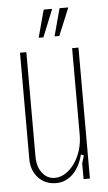

<svg xmlns="http://www.w3.org/2000/svg" viewBox="-50 -683 405 723"><g transform="rotate(-5 153.0 -321.5)"><path d="M235 -93Q223 -46 196 -20Q169 6 133 6Q92 6 66 -22Q40 -50 40 -93V-495H64V-101Q64 -62 82.5 -38Q101 -14 130 -14Q151 -14 170.5 -26.5Q190 -39 205 -60.5Q220 -82 228.5 -109.5Q237 -137 237 -167V-495H261V0H237V-60L246 -89ZM175 -545 203 -649H236L193 -545ZM115 -545 143 -649H175L133 -545Z"/></g></svg>

Font: Moniqa Thin Paragraph
Style: Regular
Weight: 100
Designer: Rajesh Rajput
Foundry: Rajesh Rajput
Version: Version 1.000